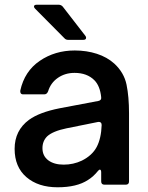

<svg xmlns="http://www.w3.org/2000/svg" viewBox="-20 -783 626 814"><path d="M42 -152Q42 -230 103 -275Q147 -307 233 -324L397 -355Q403 -356 406.5 -360Q410 -364 409 -371Q404 -419 380 -443Q349 -474 296 -474Q256 -474 225.5 -453Q195 -432 184 -396Q179 -383 168 -383H78Q71 -383 68 -387.5Q65 -392 66 -399Q84 -481 148.5 -525Q213 -569 297 -569Q347 -569 390.5 -555Q434 -541 465 -513Q506 -475 516.5 -424Q527 -373 527 -303V-14Q527 0 513 0H423Q409 0 409 -14V-52Q409 -64 403 -64Q401 -64 396 -59Q376 -34 353 -20Q306 11 224 11Q142 11 92 -32Q42 -75 42 -152ZM327 -102Q371 -124 390 -160Q409 -196 411 -253Q411 -260 407 -263.5Q403 -267 396 -266L262 -239Q204 -227 180 -205Q160 -185 160 -155Q160 -122 184.5 -103.5Q209 -85 250 -85Q291 -85 327 -102ZM269 -614Q259 -614 253 -621L129 -746Q124 -751 124 -755Q124 -763 136 -763H228Q239 -763 246 -755L342 -631Q345 -627 345 -623Q345 -614 333 -614Z"/></svg>

Font: Open Sauce Two SemiBold
Style: Regular
Weight: 600
Designer: Alfredo Marco Pradil
Foundry: Creative Sauce Fz LLC
Version: Version 1.477